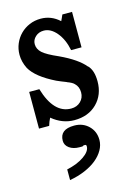

<svg xmlns="http://www.w3.org/2000/svg" viewBox="-101 -469 527 748"><g transform="rotate(-15 162.0 -94.5)"><path d="M22 -149H63Q94 -44 164 -44Q187 -44 202 -58.5Q217 -73 217 -95Q217 -118 202 -132Q195 -140 173 -148H174Q162 -153 152.5 -156.5Q143 -160 135 -164Q60 -201 37 -242Q23 -270 23 -298Q23 -322 32 -343Q41 -364 56.5 -379.5Q72 -395 93 -404Q114 -413 139 -413Q181 -413 214 -383Q217 -388 219 -393.5Q221 -399 225 -407H264V-264H222Q213 -309 189.5 -337Q166 -365 138 -365Q118 -365 104.5 -352.5Q91 -340 91 -323Q91 -303 107.5 -288Q124 -273 170 -253Q241 -220 270 -184L269 -186Q290 -165 290 -120Q290 -66 255.5 -31.5Q221 3 164 3Q116 3 75 -31Q68 -18 63 -1H22ZM87 181Q129 172 156.5 153Q184 134 184 114Q184 107 179 107H173Q171 108 169.5 109Q168 110 167 110H156Q131 110 115 98.5Q99 87 99 69Q99 23 157 23Q192 23 215 45.5Q238 68 238 102Q238 123 227 142.5Q216 162 196.5 178Q177 194 149 206Q121 218 87 224Z"/></g></svg>

Font: New Athena Unicode
Style: Bold
Weight: 700
Designer: J. Rusten 1997; rev. by R. Hancock 2001, 2002, rev. by D. Mastronarde 2002-2021
Foundry: Society for Classical Studies (formerly American Philological Association)
Version: Version 5.008